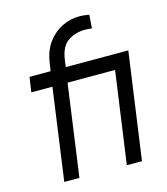

<svg xmlns="http://www.w3.org/2000/svg" viewBox="-113 -844 809 931"><g transform="rotate(-15 292.0 -378.5)"><path d="M94 0 158 -461H52L63 -536H169L175 -576Q184 -637 214 -677Q244 -717 285.5 -737Q327 -757 370 -757Q384 -757 397.5 -755.5Q411 -754 421 -752L416 -684Q409 -686 397.5 -686.5Q386 -687 382 -687Q333 -687 296 -662Q259 -637 250 -572L245 -536H546L535 -461H234L170 0ZM408 0 483 -536H559L484 0Z"/></g></svg>

Font: Kosmopol Plus Jakarta Sans Italic It
Style: Regular
Weight: 400
Italic angle: -8.04999°
Designer: Gumpita Rahayu
Foundry: Tokotype
Version: Version 2.006